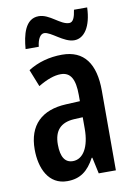

<svg xmlns="http://www.w3.org/2000/svg" viewBox="-85 -796 599 860"><g transform="rotate(-10 214.5 -365.5)"><path d="M373 -741H313C308 -707 300 -686 282 -686C242 -686 202 -740 152 -740C90 -740 74 -668 69 -605H129C133 -642 147 -661 163 -661C194 -661 243 -606 291 -606C336 -606 370 -653 373 -741ZM225 -552C167 -552 114 -537 70 -509L101 -431C141 -455 175 -467 204 -467C249 -467 268 -433 268 -361V-333L205 -330C93 -325 31 -265 31 -155C31 -69 66 10 151 10C210 10 246 -18 276 -74H279L295 0H373V-362C373 -485 325 -552 225 -552ZM268 -260V-208C268 -125 238 -74 191 -74C156 -74 137 -101 137 -159C137 -222 167 -254 227 -258Z"/></g></svg>

Font: Noto Sans Display Condensed Medium
Style: Regular
Weight: 500
Width: 3
Designer: Monotype Design Team
Foundry: Monotype Imaging Inc.
Version: Version 1.900